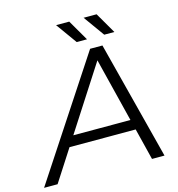

<svg xmlns="http://www.w3.org/2000/svg" viewBox="-175 -990 1018 1098"><g transform="rotate(-15 333.5 -440.5)"><path d="M-50 0 410 -700H483L663 0H589L425 -659H455L30 0ZM113 -187 147 -247H554L565 -187ZM509 -757 420 -881H497L569 -757ZM346 -757 257 -881H335L407 -757Z"/></g></svg>

Font: MOST Montserrat
Style: Italic
Weight: 400
Italic angle: -11.3°
Designer: Julieta Ulanovsky
Foundry: Julieta Ulanovsky
Version: Version 8.000;March 11, 2024;FontCreator 15.0.0.2926 64-bit